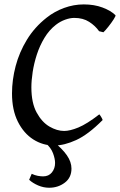

<svg xmlns="http://www.w3.org/2000/svg" viewBox="-20 -650 546 875"><path d="M505.9 -581.1Q508.8 -578.6 498.3 -562.3Q487.8 -545.9 473.6 -528.1Q459.5 -510.3 451.2 -502.9L431.6 -507.8Q414.1 -532.7 386.2 -550.5Q358.4 -568.4 318.4 -568.4Q299.3 -568.4 276.9 -560.3Q254.4 -552.2 234.9 -537.1Q204.1 -513.2 182.6 -477.5Q161.1 -441.9 147.9 -401.4Q134.8 -360.8 128.9 -321.8Q123 -282.7 123 -252Q123 -181.2 147 -137.2Q170.9 -93.3 205.3 -73.2Q239.7 -53.2 272.5 -53.2Q298.8 -53.2 337.4 -69.1Q376 -85 432.6 -128.9Q436 -125.5 441.2 -116.9Q446.3 -108.4 447.8 -103Q381.8 -36.6 327.1 -11.7Q272.5 13.2 227.1 13.2Q175.3 13.2 131.6 -14.6Q87.9 -42.5 61.3 -95.7Q34.7 -148.9 34.7 -224.1Q34.7 -285.6 51.3 -348.9Q67.9 -412.1 102.8 -469.2Q137.7 -526.4 192.9 -569.8Q228 -597.7 272 -613.8Q315.9 -629.9 361.8 -629.9Q409.7 -629.9 447.3 -615.7Q484.9 -601.6 505.9 -581.1ZM112.8 169.4 124.5 142.1Q138.7 148.9 152.6 151.4Q166.5 153.8 176.3 153.8Q202.1 153.8 216.6 135.7Q231 117.7 231 92.8Q231 73.7 221.7 48.6Q212.4 23.4 188.5 2.9L221.7 -6.3Q264.2 27.8 284.9 57.9Q305.7 87.9 305.7 118.2Q305.7 159.7 275.1 182.6Q244.6 205.6 204.1 205.6Q178.2 205.6 153.8 195.1Q129.4 184.6 112.8 169.4Z"/></svg>

Font: Gentium Book Plus
Style: Italic
Weight: 400
Italic angle: -8°
Designer: Victor Gaultney, Annie Olsen, Iska Routamaa, Becca Hirsbrunner
Foundry: SIL International
Version: Version 6.101